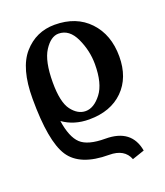

<svg xmlns="http://www.w3.org/2000/svg" viewBox="-130 -533 747 870"><g transform="rotate(-20 244.0 -98.0)"><path d="M234.9 -28.8Q274.9 -28.8 310.5 -75Q346.2 -121.1 346.2 -214.8Q346.2 -279.8 318.1 -340.3Q290 -400.9 237.8 -400.9Q200.7 -400.9 169.4 -352.5Q138.2 -304.2 138.2 -201.2Q138.2 -106 167.5 -67.4Q196.8 -28.8 234.9 -28.8ZM461.9 -210Q461.9 -107.9 401.4 -47.9Q340.8 12.2 236.8 12.2Q163.6 12.2 110.8 -25.9Q123 55.2 157 87.2Q190.9 119.1 274.9 119.1Q400.9 119.1 419.9 229L360.8 249Q339.8 193.8 266.1 193.8Q127 193.8 76.9 117.9Q26.9 42 26.9 -164.1Q26.9 -310.1 85.9 -377.4Q145 -444.8 234.9 -444.8Q338.9 -444.8 400.4 -379.9Q461.9 -314.9 461.9 -210Z"/></g></svg>

Font: Linux Libertine
Style: Semibold
Weight: 600
Designer: Philipp H. Poll
Foundry: Philipp H. Poll
Version: Version 5.1.2 ; ttfautohint (v0.9)